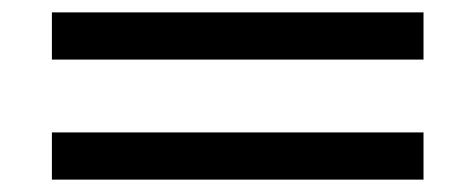

<svg xmlns="http://www.w3.org/2000/svg" viewBox="-20 -420 766 310"><path d="M63.8 -323.8V-400H663.8V-323.8ZM63.8 -130V-206.2H663.8V-130Z"/></svg>

Font: Now Alt Medium
Style: Regular
Weight: 500
Designer: Alfredo Marco Pradil
Foundry: Alfredo Marco Pradil
Version: Version 1.002;PS 001.002;hotconv 1.0.88;makeotf.lib2.5.64775